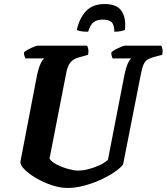

<svg xmlns="http://www.w3.org/2000/svg" viewBox="-20 -930 825 950"><path d="M313 0Q278 0 237 -13.5Q196 -27 160 -48Q124 -69 102 -91Q80 -113 81 -130L164 -562Q170 -591 180 -613Q190 -635 199 -641H106Q104 -645 101 -653Q98 -661 99 -671Q106 -678 120 -685.5Q134 -693 147.5 -698.5Q161 -704 167 -704H411Q414 -699 416.5 -687.5Q419 -676 416 -659L370 -646Q341 -638 327 -619.5Q313 -601 306 -560L225 -145Q235 -129 261.5 -115.5Q288 -102 317.5 -94Q347 -86 366 -86Q391 -86 419.5 -93.5Q448 -101 473.5 -113Q499 -125 514 -139L596 -561Q603 -595 612.5 -616Q622 -637 630 -641H537Q536 -645 533 -653Q530 -661 531 -671Q538 -678 552 -685.5Q566 -693 579.5 -698.5Q593 -704 599 -704H778Q781 -699 783.5 -687.5Q786 -676 783 -659L742 -648Q722 -642 710 -635Q698 -628 690 -610Q682 -592 675 -553L589 -116Q576 -99 547 -79Q518 -59 479 -41Q440 -23 397 -11.5Q354 0 313 0ZM416 -773Q391 -773 377.5 -776Q364 -779 360 -782Q373 -840 405.5 -875Q438 -910 498 -910Q559 -910 582 -875Q605 -840 598 -782Q592 -779 577.5 -776Q563 -773 546 -773Q545 -809 531.5 -821Q518 -833 489 -833Q460 -833 443.5 -820.5Q427 -808 416 -773Z"/></svg>

Font: Texturina 72pt 72pt ExtraBold
Style: Italic
Weight: 800
Italic angle: -11°
Designer: Guillermo Torres Carreño
Foundry: Omnibus-Type
Version: Version 1.002; ttfautohint (v1.8.3)